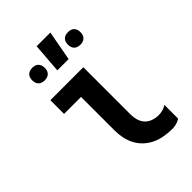

<svg xmlns="http://www.w3.org/2000/svg" viewBox="-226 -850 951 951"><g transform="rotate(-45 250.0 -374.5)"><path d="M403 8Q376 8 348.5 3.5Q321 -1 296.5 -12Q272 -23 251.5 -41.5Q231 -60 218 -84Q205 -108 199.5 -135Q194 -162 194 -189V-424H75V-520H306V-189Q306 -169 311.5 -149.5Q317 -130 330.5 -115.5Q344 -101 363.5 -94.5Q383 -88 403 -88Q417 -88 431.5 -92Q446 -96 458 -104V-8Q446 0 431.5 4Q417 8 403 8ZM375 -609Q366 -609 357.5 -611.5Q349 -614 342.5 -620.5Q336 -627 333.5 -635.5Q331 -644 331 -653Q331 -662 333.5 -670.5Q336 -679 342.5 -685.5Q349 -692 357.5 -694.5Q366 -697 375 -697Q384 -697 392.5 -694.5Q401 -692 407.5 -685.5Q414 -679 416.5 -670.5Q419 -662 419 -653Q419 -644 416.5 -635.5Q414 -627 407.5 -620.5Q401 -614 392.5 -611.5Q384 -609 375 -609ZM125 -609Q116 -609 107.5 -611.5Q99 -614 92.5 -620.5Q86 -627 83.5 -635.5Q81 -644 81 -653Q81 -662 83.5 -670.5Q86 -679 92.5 -685.5Q99 -692 107.5 -694.5Q116 -697 125 -697Q134 -697 142.5 -694.5Q151 -692 157.5 -685.5Q164 -679 166.5 -670.5Q169 -662 169 -653Q169 -644 166.5 -635.5Q164 -627 157.5 -620.5Q151 -614 142.5 -611.5Q134 -609 125 -609ZM204 -600 216 -757H312L283 -600Z"/></g></svg>

Font: Iosevka Term
Style: Bold
Weight: 700
Monospace: yes
Designer: Belleve Invis
Foundry: Belleve Invis
Version: Version 30.0.1